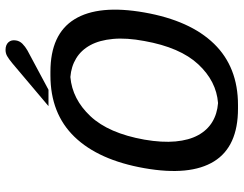

<svg xmlns="http://www.w3.org/2000/svg" viewBox="-113 -762 879 693"><g transform="rotate(-90 326.5 -415.5)"><path d="M491 -756 349 -680H290L444 -810Q461 -824 471 -829.5Q481 -835 493 -835Q511 -835 520.5 -824.5Q530 -814 527 -797Q525 -784 515 -774Q505 -764 491 -756ZM294 4H281Q144 4 90.5 -82.5Q37 -169 66 -334Q95 -499 179 -586Q263 -673 401 -673H414Q550 -673 603.5 -586Q657 -499 628 -334Q599 -169 515 -82.5Q431 4 294 4ZM395 -601Q315 -594 253.5 -528.5Q192 -463 169 -334Q158 -270 162.5 -221.5Q167 -173 185 -140Q203 -107 232.5 -89Q262 -71 301 -68Q380 -74 441 -139.5Q502 -205 525 -334Q537 -398 532.5 -447Q528 -496 510 -529Q492 -562 462.5 -580Q433 -598 395 -601Z"/></g></svg>

Font: Jura
Style: Bold Italic
Weight: 700
Designer: Ed Merritt
Foundry: Ten by Twenty
Version: Version 1.007